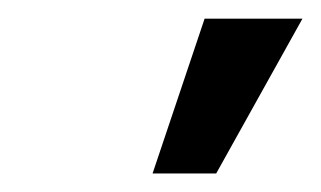

<svg xmlns="http://www.w3.org/2000/svg" viewBox="-20 -795 346 207"><path d="M144.5 -608H213.1L306.1 -774.9H200.6Z"/></svg>

Font: Magic Ui Pro Medium
Style: Italic
Weight: 500
Italic angle: -9.39999°
Designer: Stefan Endress, Andreas Faust
Version: Version 1.000;FEAKit 1.0